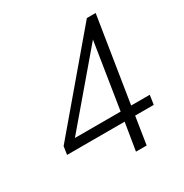

<svg xmlns="http://www.w3.org/2000/svg" viewBox="-163 -835 927 965"><g transform="rotate(-30 300.0 -352.5)"><path d="M351 0 377 -159H43L50 -206L473 -705H524L446 -213H554L546 -159H438L413 0ZM385 -213 451 -631H475L106 -197L108 -213Z"/></g></svg>

Font: Nunito Sans 12pt Light
Style: Italic
Weight: 300
Italic angle: -9°
Designer: Vernon Adams
Foundry: Vernon Adams
Version: Version 3.101;gftools[0.9.27]